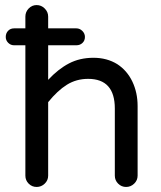

<svg xmlns="http://www.w3.org/2000/svg" viewBox="-20 -739 640 765"><path d="M81.1 -39.1V-558.6H36.1Q22.5 -558.6 12.7 -568.4Q2.9 -578.1 2.9 -591.8Q2.9 -606.4 12.2 -616.2Q21.5 -626 36.1 -626H81.1V-672.9Q81.1 -691.4 94.2 -705.1Q107.4 -718.8 126 -718.8Q144.5 -718.8 158.2 -705.1Q171.9 -691.4 171.9 -672.9V-626H284.2Q297.9 -626 308.1 -615.7Q318.4 -605.5 318.4 -591.8Q318.4 -577.1 308.6 -567.9Q298.8 -558.6 284.2 -558.6H171.9V-420.9Q211.9 -463.9 254.9 -486.3Q297.9 -508.8 352.5 -508.8Q406.2 -508.8 447.3 -483.4Q486.3 -458 507.3 -414.1Q528.3 -370.1 528.3 -316.4V-39.1Q528.3 -20.5 514.6 -7.3Q501 5.9 482.4 5.9Q463.9 5.9 450.7 -7.3Q437.5 -20.5 437.5 -39.1V-306.6Q437.5 -424.8 331.1 -424.8Q284.2 -424.8 246.6 -401.4Q209 -377.9 171.9 -332V-39.1Q171.9 -20.5 158.2 -7.3Q144.5 5.9 126 5.9Q107.4 5.9 94.2 -7.3Q81.1 -20.5 81.1 -39.1Z"/></svg>

Font: jf-openhuninn-1.1
Style: Regular
Weight: 400
Designer: [Kosugi Maru]
      Designed by Motoya company      

      [Varela Round]
      Joe Prince(Latin component); Avraham Co
Foundry: justfont CO.,LTD.
Version: 1.1